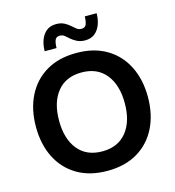

<svg xmlns="http://www.w3.org/2000/svg" viewBox="-133 -1046 1069 1171"><g transform="rotate(-15 401.5 -461.0)"><path d="M48 -360Q48 -470 90 -554Q132 -638 211 -685Q290 -732 402 -732Q513 -732 592 -685Q671 -638 713 -554Q755 -470 755 -360Q755 -250 713 -166Q671 -82 592 -35Q513 12 402 12Q290 12 211 -35Q132 -82 90 -165.5Q48 -249 48 -360ZM194 -360Q194 -245 248 -178Q302 -111 402 -111Q501 -111 555 -178Q609 -245 609 -360Q609 -475 555 -542Q501 -609 402 -609Q302 -609 248 -542Q194 -475 194 -360ZM219 -792Q219 -830 231 -862.5Q243 -895 267 -914.5Q291 -934 329 -934Q359 -934 380.5 -922.5Q402 -911 418 -896Q431 -884 443 -875Q455 -866 472 -866Q496 -866 503 -886Q510 -906 510 -934H585Q585 -896 573 -863.5Q561 -831 537 -811.5Q513 -792 475 -792Q446 -792 424.5 -803Q403 -814 387 -828Q374 -840 361.5 -850Q349 -860 332 -860Q308 -860 301 -840Q294 -820 294 -792Z"/></g></svg>

Font: Kufam SemiBold
Style: Regular
Weight: 600
Designer: Wael Morcos, Artur Schmal
Foundry: Original Type
Version: Version 1.300; ttfautohint (v1.8.3)